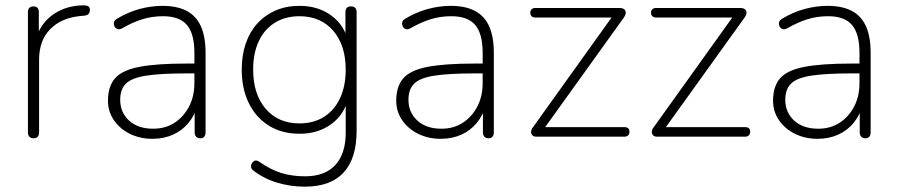

<svg xmlns="http://www.w3.org/2000/svg" viewBox="-20 -514 3377 722"><path d="M106 6Q96 6 90.5 0Q85 -6 85 -16V-468Q85 -479 90.5 -484.5Q96 -490 106 -490Q116 -490 121 -484.5Q126 -479 126 -468V-371H116Q135 -430 183.5 -462Q232 -494 296 -494Q305 -494 311.5 -490.5Q318 -487 318 -477Q318 -467 313 -461.5Q308 -456 296 -455L284 -454Q210 -447 168.5 -404Q127 -361 127 -290V-16Q127 -6 122 0Q117 6 106 6Z M553 8Q506 8 468 -11Q430 -30 408 -62.5Q386 -95 386 -135Q386 -189 412.5 -219.5Q439 -250 503.5 -262.5Q568 -275 681 -275H722V-238H683Q584 -238 529.5 -229.5Q475 -221 453.5 -199.5Q432 -178 432 -139Q432 -91 465.5 -60.5Q499 -30 556 -30Q602 -30 636.5 -52.5Q671 -75 691 -113.5Q711 -152 711 -201V-315Q711 -387 683 -420Q655 -453 593 -453Q553 -453 516.5 -442Q480 -431 440 -408Q431 -403 424.5 -404Q418 -405 414 -409.5Q410 -414 408.5 -420.5Q407 -427 409.5 -433Q412 -439 419 -443Q460 -468 504 -480Q548 -492 591 -492Q646 -492 682 -473Q718 -454 735.5 -415Q753 -376 753 -315V-16Q753 -6 748 0Q743 6 733 6Q723 6 717.5 0Q712 -6 712 -16V-121H723Q713 -81 689 -52Q665 -23 630.5 -7.5Q596 8 553 8Z M1126 188Q1073 188 1022.5 173Q972 158 931 126Q926 122 924.5 116Q923 110 925 104.5Q927 99 931.5 94.5Q936 90 941.5 89.5Q947 89 953 93Q997 124 1037.5 136.5Q1078 149 1127 149Q1202 149 1241 106.5Q1280 64 1280 -15V-148H1290Q1276 -84 1226 -47.5Q1176 -11 1107 -11Q1040 -11 991 -41.5Q942 -72 915.5 -126.5Q889 -181 889 -252Q889 -306 904 -350Q919 -394 947.5 -425.5Q976 -457 1016 -474.5Q1056 -492 1107 -492Q1176 -492 1226 -455.5Q1276 -419 1290 -355H1279V-468Q1279 -479 1284.5 -484.5Q1290 -490 1300 -490Q1310 -490 1315.5 -484.5Q1321 -479 1321 -468V-22Q1321 82 1272 135Q1223 188 1126 188ZM1106 -50Q1160 -50 1199 -75Q1238 -100 1259 -145.5Q1280 -191 1280 -252Q1280 -344 1233 -398.5Q1186 -453 1106 -453Q1053 -453 1013.5 -428.5Q974 -404 953 -359Q932 -314 932 -252Q932 -160 979 -105Q1026 -50 1106 -50Z M1637 8Q1590 8 1552 -11Q1514 -30 1492 -62.5Q1470 -95 1470 -135Q1470 -189 1496.5 -219.5Q1523 -250 1587.5 -262.5Q1652 -275 1765 -275H1806V-238H1767Q1668 -238 1613.5 -229.5Q1559 -221 1537.5 -199.5Q1516 -178 1516 -139Q1516 -91 1549.5 -60.5Q1583 -30 1640 -30Q1686 -30 1720.5 -52.5Q1755 -75 1775 -113.5Q1795 -152 1795 -201V-315Q1795 -387 1767 -420Q1739 -453 1677 -453Q1637 -453 1600.5 -442Q1564 -431 1524 -408Q1515 -403 1508.5 -404Q1502 -405 1498 -409.5Q1494 -414 1492.5 -420.5Q1491 -427 1493.5 -433Q1496 -439 1503 -443Q1544 -468 1588 -480Q1632 -492 1675 -492Q1730 -492 1766 -473Q1802 -454 1819.5 -415Q1837 -376 1837 -315V-16Q1837 -6 1832 0Q1827 6 1817 6Q1807 6 1801.5 0Q1796 -6 1796 -16V-121H1807Q1797 -81 1773 -52Q1749 -23 1714.5 -7.5Q1680 8 1637 8Z M1997 0Q1989 0 1984.5 -3Q1980 -6 1978 -11.5Q1976 -17 1978 -24Q1980 -31 1986 -38L2289 -461V-448H1993Q1984 -448 1979 -453Q1974 -458 1974 -466Q1974 -474 1979 -479Q1984 -484 1993 -484H2310Q2319 -484 2324.5 -481Q2330 -478 2332 -473Q2334 -468 2332.5 -461.5Q2331 -455 2326 -448L2020 -22V-36H2328Q2347 -36 2347 -18Q2347 -10 2342 -5Q2337 0 2328 0Z M2451 0Q2443 0 2438.5 -3Q2434 -6 2432 -11.5Q2430 -17 2432 -24Q2434 -31 2440 -38L2743 -461V-448H2447Q2438 -448 2433 -453Q2428 -458 2428 -466Q2428 -474 2433 -479Q2438 -484 2447 -484H2764Q2773 -484 2778.5 -481Q2784 -478 2786 -473Q2788 -468 2786.5 -461.5Q2785 -455 2780 -448L2474 -22V-36H2782Q2801 -36 2801 -18Q2801 -10 2796 -5Q2791 0 2782 0Z M3054 8Q3007 8 2969 -11Q2931 -30 2909 -62.5Q2887 -95 2887 -135Q2887 -189 2913.5 -219.5Q2940 -250 3004.5 -262.5Q3069 -275 3182 -275H3223V-238H3184Q3085 -238 3030.5 -229.5Q2976 -221 2954.5 -199.5Q2933 -178 2933 -139Q2933 -91 2966.5 -60.5Q3000 -30 3057 -30Q3103 -30 3137.5 -52.5Q3172 -75 3192 -113.5Q3212 -152 3212 -201V-315Q3212 -387 3184 -420Q3156 -453 3094 -453Q3054 -453 3017.5 -442Q2981 -431 2941 -408Q2932 -403 2925.5 -404Q2919 -405 2915 -409.5Q2911 -414 2909.5 -420.5Q2908 -427 2910.5 -433Q2913 -439 2920 -443Q2961 -468 3005 -480Q3049 -492 3092 -492Q3147 -492 3183 -473Q3219 -454 3236.5 -415Q3254 -376 3254 -315V-16Q3254 -6 3249 0Q3244 6 3234 6Q3224 6 3218.5 0Q3213 -6 3213 -16V-121H3224Q3214 -81 3190 -52Q3166 -23 3131.5 -7.5Q3097 8 3054 8Z"/></svg>

Font: Nunito ExtraLight
Style: Regular
Weight: 200
Designer: Vernon Adams
Foundry: Vernon Adams
Version: Version 3.602;April 4, 2023;FontCreator 14.0.0.2856 64-bit